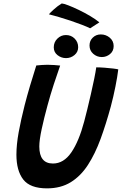

<svg xmlns="http://www.w3.org/2000/svg" viewBox="-20 -1044 686 1082"><path d="M245 17.5Q150 17.5 111.2 -32.2Q72.5 -82 72.5 -172.5Q72.5 -228.5 85.2 -298.8Q98 -369 119 -451.5Q132.5 -504 149.2 -560.5Q166 -617 184.5 -675Q200 -676.5 216.5 -677.8Q233 -679 247.5 -679Q267.5 -679 286 -677.5Q304.5 -676 319 -674.5Q302 -627 282.8 -567.8Q263.5 -508.5 247.5 -449Q228.5 -379.5 215 -317Q201.5 -254.5 201.5 -218.5Q201.5 -122.5 278.5 -122.5Q339 -122.5 382 -185.2Q425 -248 454.5 -359.5Q461.5 -386.5 471.8 -427.5Q482 -468.5 492.2 -513.8Q502.5 -559 510.8 -599.2Q519 -639.5 522.5 -664.5Q542.5 -664.5 569.2 -662.5Q596 -660.5 618 -657.8Q640 -655 646.5 -653Q641.5 -611 630.2 -554.8Q619 -498.5 604.5 -444Q577.5 -345 546.8 -261Q516 -177 475.5 -114.5Q435 -52 378.8 -17.2Q322.5 17.5 245 17.5ZM554 -722.5Q526 -722.5 505.2 -741Q484.5 -759.5 484.5 -787.5Q484.5 -814.5 503 -832.2Q521.5 -850 548 -850Q577 -850 598.8 -831.5Q620.5 -813 620.5 -784.5Q620.5 -756 600 -739.2Q579.5 -722.5 554 -722.5ZM352 -716.5Q325.5 -716.5 304.2 -733.2Q283 -750 283 -777Q283 -806.5 303.5 -826.5Q324 -846.5 351.5 -846.5Q381 -846.5 400.8 -826.5Q420.5 -806.5 420.5 -778Q420.5 -751 399.8 -733.8Q379 -716.5 352 -716.5ZM328 -1024.5Q338.5 -1024 364.8 -1014Q391 -1004 423.8 -988.2Q456.5 -972.5 487.8 -954Q519 -935.5 540 -918L488 -884.5Q471 -893 442 -904.2Q413 -915.5 378.8 -927Q344.5 -938.5 311.8 -948Q279 -957.5 255.5 -963.5Q261.5 -971 282.8 -990.5Q304 -1010 328 -1024.5Z"/></svg>

Font: Grandstander Medium
Style: Italic
Weight: 500
Italic angle: -15°
Designer: Tyler Finck
Foundry: Etcetera Type Co
Version: Version 1.200; ttfautohint (v1.8.3)